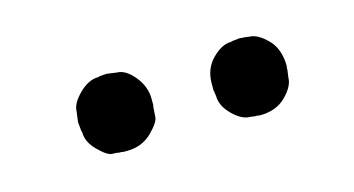

<svg xmlns="http://www.w3.org/2000/svg" viewBox="-32 -758 496 269"><g transform="rotate(-15 216.5 -623.0)"><path d="M180.2 -618.2 179.2 -603.5Q179.2 -595.7 164.8 -581.5Q150.4 -567.4 128.4 -567.4H123L121.1 -567.9H117.7Q114.7 -568.8 107.7 -568.8Q100.6 -568.8 87.6 -581.8Q74.7 -594.7 74.7 -608.4Q73.7 -612.3 73.7 -613.8L72.8 -623V-625L74.7 -639.2Q74.7 -650.4 88.4 -664.1Q102.1 -677.7 116.2 -677.7Q119.1 -678.7 121.6 -678.7L128.9 -679.2L143.1 -677.2Q155.8 -677.2 168.2 -662.1Q180.7 -647 180.7 -628.9V-619.6ZM321.8 -567.4H320.3L318.4 -567.9H314.5L307.6 -568.8Q295.4 -568.8 282.2 -582Q269 -595.2 269 -609.4L267.6 -618.7V-627.9Q267.6 -649.4 281.5 -663.3Q295.4 -677.2 308.1 -677.2Q312 -678.2 313.5 -678.2L322.8 -679.2L324.2 -678.7H328.1L335 -677.7Q347.2 -677.7 361.3 -663.6Q375.5 -649.4 375.5 -624L375 -622.6Q375 -620.6 375 -618.7L373.5 -607.9Q373.5 -595.7 359.4 -581.5Q345.2 -567.4 321.8 -567.4Z"/></g></svg>

Font: Averia Serif
Style: Regular
Weight: 500
Version: Version 1.0